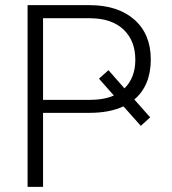

<svg xmlns="http://www.w3.org/2000/svg" viewBox="-20 -731 672 751"><path d="M148.4 -289.6V0H87.9V-710.9H330.1Q440.9 -710.9 505.4 -654.3Q569.8 -597.7 569.8 -498.5Q569.8 -396.5 505.4 -341.8L567.4 -272L530.8 -238.8L462.9 -314.9Q408.2 -289.6 330.1 -289.6ZM466.8 -385.3Q509.3 -426.8 509.3 -497.6Q509.3 -571.3 463.6 -615Q418 -658.7 334 -659.7H148.4V-340.3H330.1Q386.7 -340.3 425.3 -357.4L367.2 -423.3L404.3 -456.5Z"/></svg>

Font: SteelSelectRoboto
Style: Regular
Weight: 300
Designer: Google
Version: Version 2.137; 2017